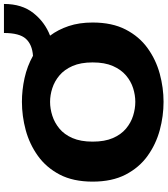

<svg xmlns="http://www.w3.org/2000/svg" viewBox="42 -879 848 972"><g transform="rotate(-90 466.0 -393.0)"><path d="M436.5 11Q364.5 11 293.2 -8.2Q222 -27.5 163 -69.8Q104 -112 68.2 -180.8Q32.5 -249.5 32.5 -348Q32.5 -446.5 68.2 -514.8Q104 -583 163 -625.2Q222 -667.5 293.2 -686.8Q364.5 -706 436.5 -706Q496 -706 556.5 -692.8Q617 -679.5 669.5 -650Q727 -654 756 -686.5Q785 -719 785 -797H932Q932 -706 885.8 -647.8Q839.5 -589.5 771.5 -563.5Q802 -523 820 -469.5Q838 -416 838 -348Q838 -249.5 802.5 -180.8Q767 -112 708.2 -69.8Q649.5 -27.5 578.5 -8.2Q507.5 11 436.5 11ZM436.5 -132Q470.5 -132 505.5 -143Q540.5 -154 570 -179Q599.5 -204 617.8 -245.5Q636 -287 636 -348Q636 -408.5 617.8 -450Q599.5 -491.5 570 -516.2Q540.5 -541 505.5 -552.2Q470.5 -563.5 436.5 -563.5Q402 -563.5 366.5 -552.2Q331 -541 301 -516.2Q271 -491.5 253 -450Q235 -408.5 235 -348Q235 -287 253 -245.5Q271 -204 301 -179Q331 -154 366.5 -143Q402 -132 436.5 -132Z"/></g></svg>

Font: Trispace SemiExpanded ExtraBold
Style: Regular
Weight: 800
Width: 6
Designer: Tyler Finck
Foundry: Etcetera Type Company
Version: Version 1.210; ttfautohint (v1.8.3)